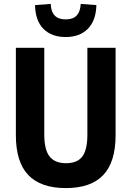

<svg xmlns="http://www.w3.org/2000/svg" viewBox="-20 -949 672 980"><path d="M316 11Q188 11 124.5 -55.5Q61 -122 61 -259V-705H206V-262Q206 -185 233 -150.5Q260 -116 317 -116Q375 -116 400.5 -150.5Q426 -185 426 -262V-705H570V-259Q570 -122 507 -55.5Q444 11 316 11ZM315 -760Q243 -760 201.5 -802Q160 -844 159 -923L239 -929Q240 -890 259 -870Q278 -850 315 -850Q353 -850 371.5 -870Q390 -890 392 -929L472 -923Q470 -844 428.5 -802Q387 -760 315 -760Z"/></svg>

Font: Nunito Sans 10pt Condensed ExtraBold
Style: Regular
Weight: 800
Width: 3
Designer: Vernon Adams
Foundry: Vernon Adams
Version: Version 3.101;gftools[0.9.27]